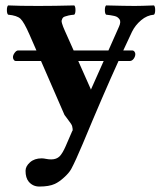

<svg xmlns="http://www.w3.org/2000/svg" viewBox="-20 -456 592 708"><path d="M242.2 168Q233.9 182.6 215.8 198.7Q198.2 214.8 182.1 222.2Q161.1 231.9 125 231.9Q101.1 231.9 85.9 213.9Q74.2 199.7 74.2 173.8Q74.2 157.2 90.6 142.6Q106.9 127.9 133.8 127.9Q140.6 127.9 149.9 129.9Q159.2 131.8 168.9 131.8Q188.5 131.8 200.2 120.1Q210.9 108.9 222.2 83L246.1 27.8Q249 24.9 247.8 18.8Q246.6 12.7 246.1 9.5Q245.6 6.3 241.5 0Q237.3 -6.3 234.4 -9.8L226.6 -20.5L217.8 -32.2L131.3 -231H39.1Q33.7 -231 30.8 -235.4Q27.8 -239.7 27.8 -245.1Q27.8 -252.9 34.2 -261.5Q40.5 -270 46.9 -270H114.3L88.9 -328.1Q68.4 -375 55.4 -387Q42.5 -398.9 9.8 -401.9Q5.4 -406.2 5.4 -418.9Q5.4 -431.6 9.8 -436Q49.8 -434.1 121.1 -434.1Q179.7 -434.1 253.9 -436Q258.3 -431.6 258.3 -418.9Q258.3 -406.2 253.9 -401.9Q241.2 -400.9 232.7 -398.9Q224.1 -397 218.3 -394.8Q212.4 -392.6 210.2 -388.2Q208 -383.8 207.3 -380.4Q206.5 -377 208.7 -369.6Q210.9 -362.3 212.9 -357.2Q214.8 -352.1 219.2 -342.3Q220.7 -339.4 221.2 -337.9L251.5 -270H379.9L418.9 -357.9Q422.9 -366.7 423.3 -373.5Q423.8 -380.4 420.7 -384.8Q417.5 -389.2 413.3 -392.3Q409.2 -395.5 401.4 -397.2Q393.6 -398.9 387.2 -399.9Q380.9 -400.9 371.1 -401.9Q366.7 -406.2 366.7 -418.9Q366.7 -431.6 371.1 -436Q445.3 -434.1 477.1 -434.1Q498 -434.1 547.9 -436Q552.2 -431.6 552.2 -418.9Q552.2 -406.2 547.9 -401.9Q522 -399.9 500.2 -381.3Q478.5 -362.8 466.8 -338.9L434.6 -270H466.8Q472.7 -270 475.8 -265.6Q479 -261.2 479 -256.8Q479 -247.6 472.9 -239.3Q466.8 -231 458 -231H417Q361.3 -108.9 285.2 74.2Q258.8 137.2 242.2 168ZM362.3 -231H268.6L314 -128.9Q315.4 -126 315.4 -125Q315.4 -126 315.9 -127Z"/></svg>

Font: Linux Libertine G
Style: Bold
Weight: 700
Designer: Philipp H. Poll
Foundry: Philipp H. Poll
Version: Version 5.0.3